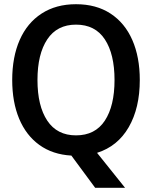

<svg xmlns="http://www.w3.org/2000/svg" viewBox="-20 -730 723 912"><path d="M441 -4 574 162H432L319 9Q230 4 167 -41.5Q104 -87 71 -166Q38 -245 38 -350Q38 -459 73.5 -540Q109 -621 177.5 -665.5Q246 -710 341 -710Q437 -710 505 -665.5Q573 -621 608.5 -540Q644 -459 644 -350Q644 -217 591.5 -126Q539 -35 441 -4ZM341 -87Q432 -87 478 -157Q524 -227 524 -350Q524 -473 478 -543Q432 -613 341 -613Q251 -613 204.5 -543Q158 -473 158 -350Q158 -227 204.5 -157Q251 -87 341 -87Z"/></svg>

Font: Niramit SemiBold
Style: Regular
Weight: 600
Designer: Katatrad Aksorn Co.,Ltd.
Foundry: Cadson Demak Co.,Ltd.
Version: Version 1.001; ttfautohint (v1.6)